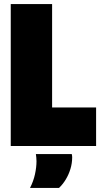

<svg xmlns="http://www.w3.org/2000/svg" viewBox="-20 -720 509 947"><path d="M33 0V-700H237V-190H454V0ZM128 207Q145 174 152.5 139.5Q160 105 160 75Q160 65 159 56.5Q158 48 157 40H334Q335 44 335.5 48Q336 52 336 56Q336 85 327.5 113Q319 141 304.5 165Q290 189 271 207Z"/></svg>

Font: Georama SemiCondensed Black
Style: Regular
Weight: 900
Width: 4
Designer: Jean-Baptiste Levee
Foundry: Production Type
Version: Version 1.001